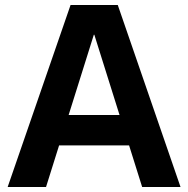

<svg xmlns="http://www.w3.org/2000/svg" viewBox="-20 -750 755 770"><path d="M10.7 0 263 -730H452.3L704 0H550.1L358.3 -610.7H356.3L164.6 0ZM157.7 -167V-288.7H557.7V-167Z"/></svg>

Font: M PLUS 1 Thin
Style: Regular
Weight: 100
Designer: Coji Morishita
Foundry: UNDERFOREST DESIGN
Version: Version 1.001